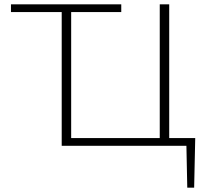

<svg xmlns="http://www.w3.org/2000/svg" viewBox="-20 -678 960 893"><path d="M883 195H851L847 0H267V-622H31V-658H544V-622H311V-36H723V-658H767V-36H888Z"/></svg>

Font: Ysabeau SC Light
Style: Regular
Weight: 300
Designer: Christian Thalmann (Catharsis Fonts)
Version: Version 0.003